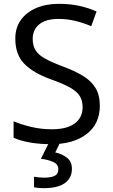

<svg xmlns="http://www.w3.org/2000/svg" viewBox="-20 -744 589 1004"><path d="M502 -191Q502 -96 433 -43Q364 10 247 10Q187 10 136 1Q85 -8 51 -24V-110Q87 -94 140.5 -81Q194 -68 251 -68Q331 -68 371.5 -99Q412 -130 412 -183Q412 -218 397 -242Q382 -266 345.5 -286.5Q309 -307 244 -330Q153 -363 106.5 -411Q60 -459 60 -542Q60 -599 89 -639.5Q118 -680 169.5 -702Q221 -724 288 -724Q347 -724 396 -713Q445 -702 485 -684L457 -607Q420 -623 376.5 -634Q333 -645 286 -645Q219 -645 185 -616.5Q151 -588 151 -541Q151 -505 166 -481Q181 -457 215 -438Q249 -419 307 -397Q370 -374 413.5 -347.5Q457 -321 479.5 -284Q502 -247 502 -191ZM356 139Q356 187 319 213.5Q282 240 208 240Q176 240 158 235V180Q167 182 182 183.5Q197 185 211 185Q247 185 266 175.5Q285 166 285 141Q285 115 258.5 103Q232 91 194 86L237 0H295L269 53Q305 61 330.5 81Q356 101 356 139Z"/></svg>

Font: Noto Sans Lao
Style: Regular
Weight: 400
Designer: Monotype Design Team
Foundry: Monotype Imaging Inc.
Version: Version 2.003; ttfautohint (v1.8.4.7-5d5b)